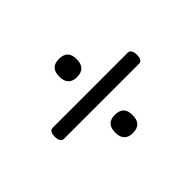

<svg xmlns="http://www.w3.org/2000/svg" viewBox="-104 -922 971 971"><g transform="rotate(-45 381.5 -437.0)"><path d="M113 -398Q102 -398 95 -408Q88 -418 88 -438Q88 -478 113 -478H650Q661 -478 668 -468Q675 -458 675 -438Q675 -398 650 -398ZM381 -172Q350 -172 334.5 -188.5Q319 -205 319 -237Q319 -270 334.5 -286Q350 -302 381 -302Q413 -302 428.5 -286Q444 -270 444 -237Q444 -205 428.5 -188.5Q413 -172 381 -172ZM381 -572Q350 -572 334.5 -588.5Q319 -605 319 -637Q319 -670 334.5 -686Q350 -702 381 -702Q413 -702 428.5 -686Q444 -670 444 -637Q444 -605 428.5 -588.5Q413 -572 381 -572Z"/></g></svg>

Font: Playwrite VN
Style: Regular
Weight: 400
Designer: Veronika Burian, José Scaglione
Foundry: TypeTogether
Version: Version 1.002